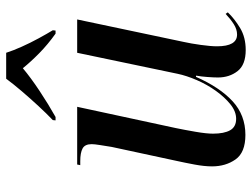

<svg xmlns="http://www.w3.org/2000/svg" viewBox="-117 -689 816 622"><g transform="rotate(-90 291.0 -378.0)"><path d="M440 10Q392 10 371.5 -16.5Q351 -43 351 -80Q351 -93 352.5 -113.5Q354 -134 357 -151H353Q319 -74 274 -32.5Q229 9 165 9Q108 9 85.5 -23Q63 -55 63 -99Q63 -124 69 -156Q75 -188 81 -215L126 -424Q129 -443 132 -461.5Q135 -480 135 -489Q135 -511 121 -518.5Q107 -526 80 -526H67L69 -536H256L187 -216Q181 -187 175 -152Q169 -117 169 -96Q169 -60 180 -40.5Q191 -21 217 -21Q241 -21 264 -39.5Q287 -58 307.5 -86.5Q328 -115 342.5 -148.5Q357 -182 363 -211L431 -536H539L466 -190Q461 -168 456.5 -135.5Q452 -103 452 -83Q452 -18 490 -18Q507 -18 523.5 -28.5Q540 -39 557 -55L562 -48Q541 -26 511 -8Q481 10 440 10ZM213 -615Q234 -635 258.5 -661.5Q283 -688 306.5 -715.5Q330 -743 347 -766H431Q438 -744 450.5 -716Q463 -688 478 -660.5Q493 -633 504 -615L503 -606H493Q458 -631 430 -658.5Q402 -686 381 -712Q350 -686 307 -657.5Q264 -629 223 -606H212Z"/></g></svg>

Font: Noto Serif Display SemiCondensed Medium
Style: Italic
Weight: 500
Width: 4
Italic angle: -12°
Designer: Monotype Design Team
Foundry: Monotype Imaging Inc.
Version: Version 2.009